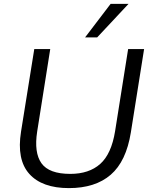

<svg xmlns="http://www.w3.org/2000/svg" viewBox="-20 -957 770 986"><path d="M334 9Q196 9 130.5 -64Q65 -137 88 -281L156 -705H238L171 -282Q154 -173 193 -118.5Q232 -64 341 -64Q437 -64 494.5 -115Q552 -166 571 -283L638 -705H720L652 -277Q628 -128 548.5 -59.5Q469 9 334 9ZM417 -765 548 -937H640L479 -765Z"/></svg>

Font: Mulish
Style: Italic
Weight: 400
Italic angle: -9°
Designer: Vernon Adams
Foundry: Vernon Adams
Version: Version 3.603; ttfautohint (v1.8.3)